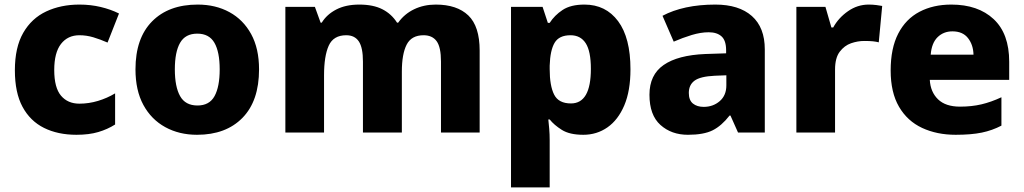

<svg xmlns="http://www.w3.org/2000/svg" viewBox="-20 -579 4474 839"><path d="M314 10Q233 10 172.5 -20Q112 -50 78.5 -112Q45 -174 45 -272Q45 -372 81.5 -435.5Q118 -499 182 -529Q246 -559 327 -559Q376 -559 420 -548.5Q464 -538 500 -520L450 -393Q418 -407 388 -416Q358 -425 327 -425Q276 -425 246.5 -387Q217 -349 217 -273Q217 -196 246.5 -161Q276 -126 327 -126Q368 -126 408 -138Q448 -150 483 -171V-35Q450 -14 409.5 -2Q369 10 314 10Z M1112 -276Q1112 -138 1039.5 -64Q967 10 841 10Q763 10 702 -23.5Q641 -57 606.5 -120.5Q572 -184 572 -276Q572 -412 644.5 -485.5Q717 -559 844 -559Q922 -559 982.5 -526Q1043 -493 1077.5 -430Q1112 -367 1112 -276ZM744 -276Q744 -200 767 -159Q790 -118 843 -118Q895 -118 917.5 -159Q940 -200 940 -276Q940 -352 917 -392Q894 -432 842 -432Q790 -432 767 -392Q744 -352 744 -276Z M1884 -559Q1977 -559 2026.5 -511.5Q2076 -464 2076 -358V0H1907V-310Q1907 -373 1888 -399Q1869 -425 1831 -425Q1778 -425 1757 -384Q1736 -343 1736 -266V0H1566V-310Q1566 -371 1548 -398Q1530 -425 1493 -425Q1437 -425 1416.5 -379.5Q1396 -334 1396 -250V0H1227V-549H1356L1381 -480H1386Q1408 -516 1449.5 -537.5Q1491 -559 1550 -559Q1611 -559 1651 -538.5Q1691 -518 1715 -480H1720Q1747 -518 1789.5 -538.5Q1832 -559 1884 -559Z M2534 -559Q2627 -559 2681 -486.5Q2735 -414 2735 -276Q2735 -182 2708 -118.5Q2681 -55 2634.5 -22.5Q2588 10 2529 10Q2469 10 2435 -11.5Q2401 -33 2382 -57H2376Q2378 -39 2380 -16Q2382 7 2382 34V240H2213V-549H2351L2374 -479H2382Q2403 -512 2438.5 -535.5Q2474 -559 2534 -559ZM2473 -425Q2423 -425 2403.5 -392Q2384 -359 2382 -292V-277Q2382 -204 2401.5 -165.5Q2421 -127 2475 -127Q2562 -127 2562 -278Q2562 -355 2539.5 -390Q2517 -425 2473 -425Z M3106 -559Q3209 -559 3265.5 -509Q3322 -459 3322 -363V0H3205L3172 -74H3168Q3133 -29 3094 -9.5Q3055 10 2986 10Q2914 10 2866 -33Q2818 -76 2818 -165Q2818 -252 2880 -295Q2942 -338 3062 -343L3153 -346V-359Q3153 -402 3133 -420Q3113 -438 3077 -438Q3042 -438 3002.5 -426Q2963 -414 2924 -397L2875 -510Q2920 -534 2978 -546.5Q3036 -559 3106 -559ZM3103 -248Q3040 -245 3015 -226.5Q2990 -208 2990 -173Q2990 -141 3008 -126.5Q3026 -112 3055 -112Q3096 -112 3125 -137Q3154 -162 3154 -206V-250Z M3776 -559Q3792 -559 3809 -557Q3826 -555 3835 -553L3820 -394Q3809 -397 3794.5 -398.5Q3780 -400 3756 -400Q3728 -400 3699 -390Q3670 -380 3649.5 -353Q3629 -326 3629 -275V0H3460V-549H3587L3613 -459H3621Q3644 -501 3685.5 -530Q3727 -559 3776 -559Z M4137 -559Q4254 -559 4322 -495.5Q4390 -432 4390 -309V-230H4043Q4046 -177 4079 -145Q4112 -113 4175 -113Q4226 -113 4268.5 -123Q4311 -133 4356 -154V-30Q4316 -9 4270 0.5Q4224 10 4156 10Q4074 10 4009.5 -20Q3945 -50 3908.5 -112.5Q3872 -175 3872 -271Q3872 -368 3905 -432Q3938 -496 3998 -527.5Q4058 -559 4137 -559ZM4142 -442Q4103 -442 4077 -416.5Q4051 -391 4047 -340H4234Q4233 -383 4210 -412.5Q4187 -442 4142 -442Z"/></svg>

Font: Noto Sans Georgian ExtraBold
Style: Regular
Weight: 800
Designer: Monotype Design Team, Akaki Razmadze
Foundry: Google LLC
Version: Version 2.005; ttfautohint (v1.8.4.7-5d5b)